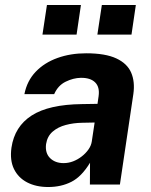

<svg xmlns="http://www.w3.org/2000/svg" viewBox="-20 -741 606 771"><path d="M173.5 10Q125 10 89.2 -8.5Q53.5 -27 36.2 -62.2Q19 -97.5 26 -148Q38.5 -233 107.2 -277.2Q176 -321.5 309.5 -323L371.5 -324L376 -355Q381 -391.5 362 -410.2Q343 -429 304.5 -428.5Q274.5 -428 243.8 -413Q213 -398 197.5 -363H78Q88.5 -416.5 123.5 -453Q158.5 -489.5 210.8 -508.2Q263 -527 326 -527Q403 -527 447 -506.5Q491 -486 506.8 -449.2Q522.5 -412.5 515.5 -363.5L461.5 0H341L341.5 -87.5Q307.5 -31.5 266.5 -10.8Q225.5 10 173.5 10ZM235.5 -86Q255 -86 273.8 -93.2Q292.5 -100.5 308.2 -112.8Q324 -125 335 -140.5Q346 -156 348.5 -172.5L360 -249L310 -248Q275.5 -247.5 244.2 -239.2Q213 -231 191.5 -212.5Q170 -194 165 -162.5Q160.5 -126.5 181 -106.2Q201.5 -86 235.5 -86ZM371 -602 389 -721H525.5L508 -602ZM150.5 -602 168.5 -721H305L287.5 -602Z"/></svg>

Font: Public Sans Thin
Style: Bold Italic
Weight: 700
Italic angle: -8°
Version: Version 2.001